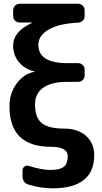

<svg xmlns="http://www.w3.org/2000/svg" viewBox="-20 -770 540 1020"><path d="M320.3 -86.9Q394.5 -86.9 437.5 -47.9Q480.5 -8.8 480.5 54.7Q480.5 229.5 259.8 230.5Q196.3 230.5 132.8 210.9Q99.6 201.2 99.6 165V134.8Q99.6 122.1 110.4 114.7Q121.1 107.4 132.8 111.3Q204.1 133.8 250 132.8Q298.8 132.8 319.3 115.7Q339.8 98.6 339.8 59.6Q339.8 9.8 250 9.8Q30.3 9.8 30.3 -205.1Q30.3 -274.4 68.4 -326.2Q106.4 -377.9 163.1 -388.7Q165 -388.7 165 -389.6Q165 -390.6 163.1 -390.6Q112.3 -402.3 81.1 -439.5Q49.8 -476.6 49.8 -527.3Q49.8 -602.5 148.4 -647.5Q150.4 -647.5 150.4 -649.4Q150.4 -650.4 149.4 -650.4H85Q70.3 -650.4 60.1 -660.2Q49.8 -669.9 49.8 -684.6V-714.8Q49.8 -729.5 60.1 -739.7Q70.3 -750 85 -750H394.5Q409.2 -750 419.4 -740.2Q429.7 -730.5 429.7 -714.8V-684.6Q429.7 -669.9 419.4 -660.2Q409.2 -650.4 393.6 -649.4Q291 -644.5 237.3 -612.3Q183.6 -580.1 183.6 -532.2Q183.6 -435.5 335 -434.6H394.5Q409.2 -434.6 419.4 -424.8Q429.7 -415 429.7 -400.4V-370.1Q429.7 -355.5 419.9 -345.2Q410.2 -335 394.5 -335H335Q252 -335 209 -303.7Q166 -272.5 166 -214.8Q166 -145.5 201.7 -116.2Q237.3 -86.9 320.3 -86.9Z"/></svg>

Font: Rounded-L Mgen+ 1mn bold
Style: Bold
Weight: 700
Designer: [Source Han Sans]
Ryoko NISHIZUKA  (kana & ideographs); Paul D. Hunt (Latin, Greek & Cyrillic); Wenlong ZHANG  (bopomofo
Version: Version 1.059.20150602